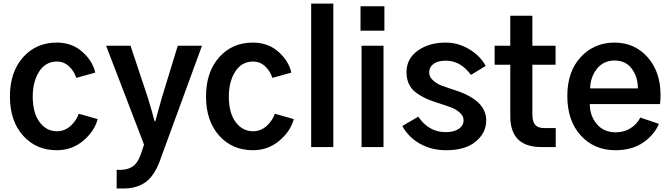

<svg xmlns="http://www.w3.org/2000/svg" viewBox="-20 -818 3728 1068"><path d="M35.2 -281.2Q35.2 -417 107.9 -499Q180.7 -581.1 295.9 -581.1Q379.9 -581.1 437.5 -530.3Q495.1 -479.5 509.8 -414.1L404.3 -384.8Q392.6 -421.9 364.3 -448.7Q335.9 -475.6 296.9 -475.6Q233.4 -475.6 197.8 -419.9Q162.1 -364.3 162.1 -281.2Q162.1 -189.5 200.2 -138.7Q238.3 -87.9 296.9 -87.9Q339.8 -87.9 372.6 -117.7Q405.3 -147.5 418 -185.5L523.4 -155.3Q504.9 -86.9 442.4 -34.7Q379.9 17.6 295.9 17.6Q180.7 17.6 107.9 -64Q35.2 -145.5 35.2 -281.2Z M570.3 -563.5H706.1L802.7 -273.4Q827.1 -193.4 839.8 -143.6H843.8Q848.6 -161.1 879.9 -273.4L968.8 -563.5H1103.5L870.1 74.2Q838.9 160.2 789.6 195.3Q740.2 230.5 667 230.5H628.9V127H646.5Q690.4 127 718.3 107.9Q746.1 88.9 762.7 42L781.2 -13.7Z M1126 -281.2Q1126 -417 1198.7 -499Q1271.5 -581.1 1386.7 -581.1Q1470.7 -581.1 1528.3 -530.3Q1585.9 -479.5 1600.6 -414.1L1495.1 -384.8Q1483.4 -421.9 1455.1 -448.7Q1426.8 -475.6 1387.7 -475.6Q1324.2 -475.6 1288.6 -419.9Q1252.9 -364.3 1252.9 -281.2Q1252.9 -189.5 1291 -138.7Q1329.1 -87.9 1387.7 -87.9Q1430.7 -87.9 1463.4 -117.7Q1496.1 -147.5 1508.8 -185.5L1614.3 -155.3Q1595.7 -86.9 1533.2 -34.7Q1470.7 17.6 1386.7 17.6Q1271.5 17.6 1198.7 -64Q1126 -145.5 1126 -281.2Z M1710.9 0V-797.9H1834V0Z M1985.4 -647.5V-783.2H2118.2V-647.5ZM1991.2 0V-563.5H2113.3V0Z M2217.8 -117.2 2306.6 -168.9Q2365.2 -83 2459 -83Q2504.9 -83 2531.7 -101.1Q2558.6 -119.1 2558.6 -149.4Q2558.6 -173.8 2536.6 -192.4Q2514.6 -210.9 2490.2 -220.2Q2465.8 -229.5 2417 -245.1Q2408.2 -248 2404.3 -249Q2369.1 -260.7 2345.2 -272Q2321.3 -283.2 2294.9 -302.2Q2268.6 -321.3 2254.9 -350.1Q2241.2 -378.9 2241.2 -417Q2241.2 -491.2 2303.7 -536.1Q2366.2 -581.1 2459 -581.1Q2528.3 -581.1 2589.8 -544.4Q2651.4 -507.8 2681.6 -451.2L2599.6 -401.4Q2542 -480.5 2460 -480.5Q2415 -480.5 2391.1 -462.4Q2367.2 -444.3 2367.2 -415Q2367.2 -390.6 2388.2 -371.6Q2409.2 -352.5 2431.6 -343.8Q2454.1 -335 2495.1 -321.3Q2505.9 -318.4 2510.7 -316.4Q2684.6 -260.7 2684.6 -148.4Q2684.6 -79.1 2626.5 -30.8Q2568.4 17.6 2461.9 17.6Q2379.9 17.6 2315.9 -18.6Q2252 -54.7 2217.8 -117.2Z M2731.4 -458V-563.5H2818.4V-730.5H2941.4V-563.5H3070.3V-458H2941.4V-180.7Q2941.4 -140.6 2957.5 -123Q2973.6 -105.5 3006.8 -105.5H3071.3V0H2991.2Q2818.4 0 2818.4 -171.9V-458Z M3135.7 -284.2Q3135.7 -419.9 3210.4 -500.5Q3285.2 -581.1 3398.4 -581.1Q3509.8 -581.1 3582 -500Q3654.3 -418.9 3654.3 -289.1Q3654.3 -263.7 3651.4 -239.3H3260.7Q3260.7 -174.8 3299.3 -128.4Q3337.9 -82 3405.3 -82Q3452.1 -82 3487.8 -105Q3523.4 -127.9 3542 -164.1L3645.5 -128.9Q3618.2 -66.4 3556.6 -24.4Q3495.1 17.6 3403.3 17.6Q3285.2 17.6 3210.4 -64.5Q3135.7 -146.5 3135.7 -284.2ZM3262.7 -326.2H3528.3Q3528.3 -390.6 3494.1 -436Q3460 -481.4 3398.4 -481.4Q3336.9 -481.4 3300.3 -435.1Q3263.7 -388.7 3262.7 -326.2Z"/></svg>

Font: Gothic A1
Style: Bold
Weight: 700
Version: Version 2.50